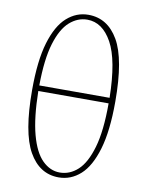

<svg xmlns="http://www.w3.org/2000/svg" viewBox="-85 -811 680 885"><g transform="rotate(10 254.5 -368.0)"><path d="M251 13Q161 13 111 -75.5Q61 -164 61 -363Q61 -500 86.5 -585Q112 -670 156.5 -709.5Q201 -749 257 -749Q347 -749 397.5 -662Q448 -575 448 -376Q448 -239 422.5 -153Q397 -67 352.5 -27Q308 13 251 13ZM256 -726Q211 -726 173.5 -693Q136 -660 113.5 -586Q91 -512 90 -389H419Q416 -565 371.5 -645.5Q327 -726 256 -726ZM252 -10Q299 -10 336.5 -44.5Q374 -79 396.5 -156.5Q419 -234 419 -363H90Q92 -238 113 -160Q134 -82 170.5 -46Q207 -10 252 -10Z"/></g></svg>

Font: Source Serif 4 SmText ExtraLight
Style: Regular
Weight: 200
Designer: Frank Grießhammer
Foundry: Adobe
Version: Version 4.005;hotconv 1.1.0;makeotfexe 2.6.0